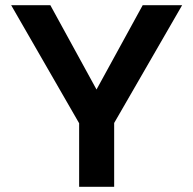

<svg xmlns="http://www.w3.org/2000/svg" viewBox="-20 -720 745 740"><path d="M530 -700H682L420 -246V0H285V-245L23 -700H174L352 -375Z"/></svg>

Font: Albert Sans
Style: Bold
Weight: 700
Designer: Andreas Rasmussen
Foundry: a.Foundry
Version: Version 1.025